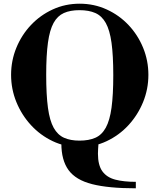

<svg xmlns="http://www.w3.org/2000/svg" viewBox="-20 -783 863 1039"><path d="M411 13Q333 13 265.5 -19Q198 -51 147.5 -106Q97 -161 68.5 -231Q40 -301 40 -378Q40 -455 68.5 -524.5Q97 -594 147.5 -647.5Q198 -701 265.5 -732Q333 -763 411 -763Q489 -763 557 -732Q625 -701 675.5 -647.5Q726 -594 754.5 -524.5Q783 -455 783 -378Q783 -301 754.5 -231Q726 -161 675.5 -106Q625 -51 557 -19Q489 13 411 13ZM715 236Q567 236 478.5 213.5Q390 191 351 137.5Q312 84 312 -7H513Q512 7 511 22Q510 37 510 48Q510 111 534 144Q558 177 603.5 189Q649 201 715 201ZM410 -22Q461 -22 496 -37.5Q531 -53 552.5 -92Q574 -131 583.5 -200Q593 -269 593 -376Q593 -483 583.5 -551.5Q574 -620 552.5 -658.5Q531 -697 496 -712.5Q461 -728 410 -728Q360 -728 325.5 -712.5Q291 -697 270 -659Q249 -621 239.5 -552.5Q230 -484 230 -378Q230 -269 239.5 -199.5Q249 -130 270.5 -91.5Q292 -53 326.5 -37.5Q361 -22 410 -22Z"/></svg>

Font: Libre Bodoni
Style: Regular
Weight: 400
Designer: Pablo Impallari, Rodrigo Fuenzalida
Foundry: Impallari Type
Version: Version 2.005;gftools[0.9.23]